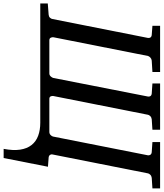

<svg xmlns="http://www.w3.org/2000/svg" viewBox="38 -770 916 1075"><g transform="rotate(90 496.5 -233.0)"><path d="M955.1 -624Q944.3 -622.6 937.7 -615.7Q931.2 -608.9 930.2 -603L824.2 -67.9Q822.3 -62 826.4 -55.2Q830.6 -48.3 840.8 -46.9L893.1 -43L844.2 205.1H793Q803.2 151.9 797.4 113Q791.5 74.2 771.7 49.1Q752 23.9 720 12Q688 0 647 0H-21V-42L42 -46.9Q52.7 -47.9 58.8 -54.4Q64.9 -61 65.9 -67.9L171.9 -603Q173.3 -608.9 169.9 -615.7Q166.5 -622.6 155.8 -624L104 -627.9V-670.9H362.8V-627.9L298.8 -624Q288.6 -623 281.5 -616Q274.4 -608.9 272.9 -603L168 -73.2Q167 -66.4 170.7 -58.6Q174.3 -50.8 185.1 -50.8H370.1Q380.4 -50.8 387.5 -58.6Q394.5 -66.4 396 -73.2L500 -603Q501.5 -608.9 498 -615.7Q494.6 -622.6 483.9 -624L426.8 -627.9V-670.9H686V-627.9L627 -624Q616.2 -622.6 609.6 -615.7Q603 -608.9 602.1 -603L497.1 -73.2Q495.6 -66.4 499 -58.6Q502.4 -50.8 513.2 -50.8H698.2Q708.5 -50.8 715.6 -57.9Q722.7 -64.9 724.1 -71.8L829.1 -603Q830.1 -608.9 826.4 -615.7Q822.8 -622.6 812 -624L754.9 -627.9V-670.9H1014.2V-627.9Z"/></g></svg>

Font: Charis SIL
Style: Italic
Weight: 400
Italic angle: -11°
Foundry: SIL International
Version: Version 4.112